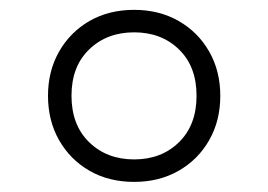

<svg xmlns="http://www.w3.org/2000/svg" viewBox="-20 -768 530 380"><path d="M245.5 -408Q195.5 -408 157.2 -430Q119 -452 97 -490.5Q75 -529 75 -578.5Q75 -627.5 97 -666Q119 -704.5 157.2 -726.5Q195.5 -748.5 245.5 -748.5Q295 -748.5 333.5 -726.5Q372 -704.5 394 -666Q416 -627.5 416 -578.5Q416 -529 394 -490.5Q372 -452 333.5 -430Q295 -408 245.5 -408ZM245.5 -452.5Q299.5 -452.5 334.2 -486.5Q369 -520.5 369 -578.5Q369 -636.5 334.2 -670.2Q299.5 -704 245.5 -704Q191.5 -704 156.5 -670.2Q121.5 -636.5 121.5 -578.5Q121.5 -520.5 156.5 -486.5Q191.5 -452.5 245.5 -452.5Z"/></svg>

Font: Encode Sans Condensed Thin Light
Style: Regular
Weight: 300
Version: Version 3.002